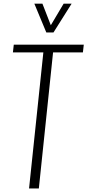

<svg xmlns="http://www.w3.org/2000/svg" viewBox="-20 -1061 492 1081"><path d="M240.7 -878.4 173.3 -1040.5H218.8L266.1 -918.9L338.4 -1040.5H383.3L281.2 -878.4ZM143.6 0 224.1 -766.1H52.7L57.6 -809.6H451.7L446.8 -766.1H278.8L198.7 0Z"/></svg>

Font: Oswald
Style: Extra-Light
Weight: 200
Designer: Vernon Adams
Foundry: Vernon Adams
Version: 3.0; ttfautohint (v0.94.23-7a4d-dirty) -l 8 -r 50 -G 200 -x 